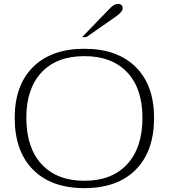

<svg xmlns="http://www.w3.org/2000/svg" viewBox="-20 -962 872 992"><path d="M56 -353Q56 -522 151 -616Q246 -710 416 -710Q586 -710 681 -616Q776 -522 776 -353Q776 -181 681.5 -85.5Q587 10 416 10Q245 10 150.5 -85.5Q56 -181 56 -353ZM716 -353Q716 -505 637 -588.5Q558 -672 416 -672Q274 -672 195 -588.5Q116 -505 116 -353Q116 -199 195 -113.5Q274 -28 416 -28Q558 -28 637 -113.5Q716 -199 716 -353ZM549 -920Q571 -942 590 -942Q601 -942 607.5 -936Q614 -930 614 -920Q614 -901 578 -876L426 -770H404Z"/></svg>

Font: Fahkwang ExtraLight
Style: Regular
Weight: 275
Designer: Suppakit Chalermlarp | Katatrad Co.,Ltd.
Foundry: Cadson Demak Co.,Ltd.
Version: Version 1.000; ttfautohint (v1.6)